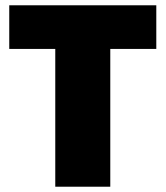

<svg xmlns="http://www.w3.org/2000/svg" viewBox="-20 -706 626 726"><path d="M571 -686V-521H397V0H189V-521H15V-686Z"/></svg>

Font: Chivo Black
Style: Regular
Weight: 900
Designer: Hector Gatti
Foundry: Omnibus-Type
Version: Version 1.007